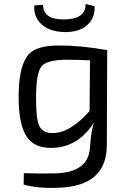

<svg xmlns="http://www.w3.org/2000/svg" viewBox="-20 -726 615 958"><path d="M452 -695Q455 -637 416 -602Q377 -566 307 -566Q232 -566 189 -603Q147 -640 151 -699L195 -702Q195 -629 297 -629Q408 -629 407 -706ZM513 -9Q517 205 266 211Q171 215 98 195L99 138Q170 141 257 139Q423 134 429 8Q436 -87 451 -118Q370 12 234 12Q151 12 114 -43Q72 -105 73 -249Q74 -403 125 -457Q166 -499 272 -499Q388 -499 513 -476H515ZM429 -425Q355 -428 314 -428Q216 -428 188 -396Q160 -363 160 -242Q159 -134 176 -98Q193 -62 243 -62Q329 -62 427 -172Z"/></svg>

Font: Taylor Sans
Style: Regular
Weight: 400
Italic angle: -8°
Designer: Natanael Gama
Version: Version 1.001 September 8, 2015